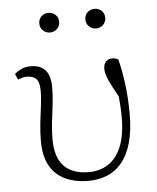

<svg xmlns="http://www.w3.org/2000/svg" viewBox="-52 -761 668 818"><g transform="rotate(-5 281.5 -352.0)"><path d="M293 12Q237 12 194.5 -8Q152 -28 129 -69Q106 -110 106 -175Q106 -214 110.5 -252.5Q115 -291 119.5 -325.5Q124 -360 124 -386Q124 -425 110.5 -439Q97 -453 70 -453Q59 -453 49 -450Q39 -447 32 -444L21 -469Q31 -478 48.5 -487Q66 -496 91 -496Q119 -496 137.5 -485Q156 -474 165 -452.5Q174 -431 174 -398Q174 -363 169.5 -326Q165 -289 160.5 -252.5Q156 -216 156 -178Q156 -101 192 -63Q228 -25 299 -25Q346 -25 382 -48.5Q418 -72 438 -121Q458 -170 458 -246Q458 -275 456 -301.5Q454 -328 451 -359L467 -358L470 -304Q444 -351 429 -379.5Q414 -408 408 -426Q402 -444 402 -458Q402 -477 412 -488Q422 -499 439 -499Q448 -499 454 -497Q460 -495 465 -492Q476 -452 484.5 -390Q493 -328 493 -255Q493 -185 478.5 -134Q464 -83 437.5 -50.5Q411 -18 374 -3Q337 12 293 12ZM185 -632Q168 -632 155.5 -644Q143 -656 143 -674Q143 -693 155.5 -704.5Q168 -716 185 -716Q203 -716 215.5 -704.5Q228 -693 228 -674Q228 -656 215.5 -644Q203 -632 185 -632ZM383 -632Q365 -632 352.5 -644Q340 -656 340 -674Q340 -693 352.5 -704.5Q365 -716 383 -716Q400 -716 412.5 -704.5Q425 -693 425 -674Q425 -656 412.5 -644Q400 -632 383 -632Z"/></g></svg>

Font: Source Serif 4 Light
Style: Regular
Weight: 300
Designer: Frank Grießhammer
Foundry: Adobe Systems Incorporated
Version: Version 4.004;hotconv 1.0.116;makeotfexe 2.5.65601